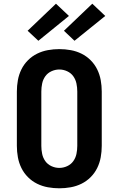

<svg xmlns="http://www.w3.org/2000/svg" viewBox="-20 -1008 640 1036"><path d="M300 8Q269 8 238.5 2.5Q208 -3 180.5 -16.5Q153 -30 131 -52Q109 -74 95.5 -101.5Q82 -129 76.5 -159.5Q71 -190 71 -221V-514Q71 -545 76.5 -575.5Q82 -606 95.5 -633.5Q109 -661 131 -683Q153 -705 180.5 -718.5Q208 -732 238.5 -737.5Q269 -743 300 -743Q331 -743 361.5 -737.5Q392 -732 419.5 -718.5Q447 -705 469 -683Q491 -661 504.5 -633.5Q518 -606 523.5 -575.5Q529 -545 529 -514V-221Q529 -190 523.5 -159.5Q518 -129 504.5 -101.5Q491 -74 469 -52Q447 -30 419.5 -16.5Q392 -3 361.5 2.5Q331 8 300 8ZM300 -102Q322 -102 342.5 -111.5Q363 -121 375.5 -138.5Q388 -156 392.5 -177.5Q397 -199 397 -221V-514Q397 -536 392.5 -557.5Q388 -579 375.5 -596.5Q363 -614 342.5 -623.5Q322 -633 300 -633Q278 -633 257.5 -623.5Q237 -614 224.5 -596.5Q212 -579 207.5 -557.5Q203 -536 203 -514V-221Q203 -199 207.5 -177.5Q212 -156 224.5 -138.5Q237 -121 257.5 -111.5Q278 -102 300 -102ZM382 -788 325 -842 478 -988 548 -922ZM187 -788 129 -842 282 -988 352 -922Z"/></svg>

Font: Iosevka Aile Extrabold
Style: Regular
Weight: 800
Designer: Belleve Invis
Foundry: Belleve Invis
Version: Version 27.3.5; ttfautohint (v1.8.4)